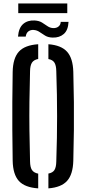

<svg xmlns="http://www.w3.org/2000/svg" viewBox="-20 -1056 487 1083"><path d="M195.5 6.5Q120 1.5 86.5 -35.2Q53 -72 51.5 -149.5Q50 -244 49.5 -323Q49 -402 49.5 -480.2Q50 -558.5 51.5 -650.5Q53 -728 86.5 -764.8Q120 -801.5 195.5 -806.5V-723.5Q170.5 -718.5 160.2 -702.5Q150 -686.5 149.5 -654.5Q147 -561 146 -481.8Q145 -402.5 146 -322.5Q147 -242.5 149.5 -145.5Q150 -113 160.2 -97.2Q170.5 -81.5 195.5 -76.5ZM253 6.5V-77Q277.5 -81.5 287.2 -97.2Q297 -113 297.5 -145.5Q300 -217 301 -279Q302 -341 302 -400Q302 -459 301 -521Q300 -583 297.5 -654.5Q297 -686.5 287.2 -702.5Q277.5 -718.5 253 -723V-806.5Q325.5 -801 358.5 -764Q391.5 -727 393.5 -650.5Q396 -558.5 396.8 -480Q397.5 -401.5 396.8 -322.5Q396 -243.5 393.5 -149.5Q391.5 -72.5 358.5 -35.8Q325.5 1 253 6.5ZM322.5 -932.5H366.5Q364.5 -886 340 -864.5Q315.5 -843 277.5 -844Q252 -844.5 235 -854.8Q218 -865 203.5 -875.2Q189 -885.5 170.5 -887Q153.5 -888.5 140.8 -879.5Q128 -870.5 125 -849.5H81.5Q85.5 -899 110.8 -920.8Q136 -942.5 175 -940.5Q200.5 -939 217 -928.8Q233.5 -918.5 247.8 -908.5Q262 -898.5 280 -897.5Q299 -897 310.5 -906.8Q322 -916.5 322.5 -932.5ZM83 -1036.5H359.5V-982H83Z"/></svg>

Font: Big Shoulders Stencil Text SemiBold
Style: Regular
Weight: 600
Designer: Patric King
Foundry: XO Type Co
Version: Version 1.000